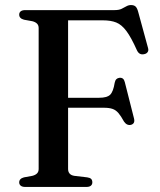

<svg xmlns="http://www.w3.org/2000/svg" viewBox="-20 -740 635 760"><path d="M433.5 -700Q451 -700 461.5 -705.2Q472 -710.5 480.5 -715.2Q489 -720 498.5 -720Q510.5 -720 516.8 -714Q523 -708 527 -693L566 -550Q569 -540 564.2 -533.5Q559.5 -527 550 -525.5Q541.5 -523.5 534.2 -527Q527 -530.5 522 -541Q499.5 -591.5 480.5 -617Q461.5 -642.5 440 -651Q418.5 -659.5 387.5 -659.5H249.5V-71Q249.5 -60 255.5 -53Q261.5 -46 274 -44L325 -38Q336 -36.5 340.8 -31.8Q345.5 -27 345.5 -18Q345.5 -10 339.8 -5Q334 0 321.5 0H80.5Q68 0 62 -5Q56 -10 56 -18Q56 -33 75 -38L108 -44Q120 -47 126.5 -53.5Q133 -60 133 -71V-629Q133 -640 126.5 -646.5Q120 -653 108 -656L75 -662Q56 -667 56 -682Q56 -690.5 62 -695.2Q68 -700 80.5 -700ZM198.5 -353H372.5Q404 -353 416.2 -365.2Q428.5 -377.5 434 -412.5Q436 -422 440.5 -426.5Q445 -431 452.5 -432Q469.5 -434 474 -415L510.5 -271Q513 -260.5 510 -254.5Q507 -248.5 499 -246Q491 -244 484 -247Q477 -250 471 -258.5Q459 -280.5 448.8 -292.5Q438.5 -304.5 425.2 -309Q412 -313.5 391.5 -313.5H198.5Z"/></svg>

Font: Fraunces
Style: Regular
Weight: 400
Version: Version 1.000;[b76b70a41]